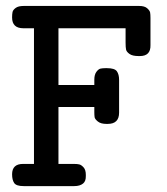

<svg xmlns="http://www.w3.org/2000/svg" viewBox="-20 -631 565 651"><path d="M21 -40Q21 -75.2 58.1 -75.2H95.2V-535.2H59.1Q21 -535.2 21 -571.8Q21 -583 22.5 -590.1Q23.9 -597.2 33 -604Q42 -610.8 60.1 -610.8H452.1Q470.2 -610.8 479 -603Q487.8 -595.2 489 -588.6Q490.2 -582 490.2 -569.8V-478Q491.2 -440.9 454.1 -440.9H450.2Q429.2 -440.9 419.2 -448Q409.2 -455.1 407.5 -462.6Q405.8 -470.2 405.8 -486.8V-535.2H178.2V-342.8H299.8V-360.8Q299.8 -377.9 306.9 -387.5Q314 -397 321 -398.4Q328.1 -399.9 337.9 -399.9H342.8Q368.7 -399.9 376.2 -389.4Q383.8 -378.9 383.8 -359.9V-249Q383.8 -210.9 345.2 -210.9H340.8Q321.8 -210.9 311.8 -219Q301.8 -227.1 300.8 -233.6Q299.8 -240.2 299.8 -251V-268.1H178.2V-75.2H231Q242.2 -75.2 249 -73.5Q255.9 -71.8 263.4 -63.5Q271 -55.2 271 -38.1Q271 -36.6 271 -34.7Q271.5 -16.6 261.7 -8.8Q251 0 231.9 0H60.1Q35.2 0 28.1 -10.5Q21 -21 21 -40Z"/></svg>

Font: CMU Typewriter Text
Style: Bold
Weight: 700
Version: Version 0.7.0